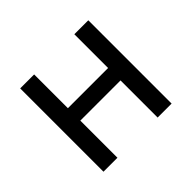

<svg xmlns="http://www.w3.org/2000/svg" viewBox="-128 -714 885 885"><g transform="rotate(-45 314.0 -271.5)"><path d="M92 0V-543H183V-323H445V-543H536V0H445V-242H183V0Z"/></g></svg>

Font: Noto Sans SC
Style: Regular
Weight: 400
Designer: Ryoko NISHIZUKA  (kana, bopomofo & ideographs); Paul D. Hunt (Latin, Greek & Cyrillic); Sandoll Communications , Soo-you
Foundry: Adobe
Version: Version 2.002;hotconv 1.0.116;makeotfexe 2.5.65601